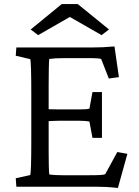

<svg xmlns="http://www.w3.org/2000/svg" viewBox="-20 -925 688 951"><path d="M564 6 611 -163 561 -172 501 -62C490 -58 467 -57 417 -57H293C266 -57 244 -58 224 -61C222 -73 221 -130 221 -171V-325C242 -326 260 -327 276 -327H371C396 -327 415 -325 423 -323L438 -242H485V-469H438L423 -387C415 -384 396 -383 371 -383H276C260 -383 242 -384 221 -384V-502C221 -553 222 -624 224 -633C245 -636 264 -637 295 -637H437C455 -637 470 -636 481 -633L519 -536L569 -543L547 -695C500 -691 472 -690 442 -690H61L58 -649L130 -632C133 -623 135 -566 135 -460V-229C135 -124 133 -69 130 -58L58 -42L61 0H464C491 0 517 1 564 6ZM132 -779 169 -751 326 -841 483 -751 520 -779 365 -905H286Z"/></svg>

Font: TPK Tissa Web Quiz
Style: Regular
Weight: 400
Designer: Jacques Le Bailly, Suppakit Chalermlarp | Katatrad Co.,Ltd.
Foundry: Jacques Le Bailly, Cadson Demak Co.,Ltd.
Version: Version 5.000;Glyphs 3.1.2 (3151)